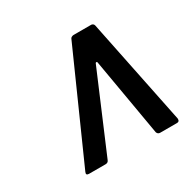

<svg xmlns="http://www.w3.org/2000/svg" viewBox="-100 -799 593 594"><g transform="rotate(-30 196.5 -502.0)"><path d="M51 -315 219 -692Q220 -696 224 -698Q228 -700 231 -700H294Q297 -700 300 -698Q303 -696 304 -692L381 -315V-313Q381 -304 372 -304H312Q304 -304 301 -312L253 -590Q252 -592 250 -592Q248 -592 247 -590L129 -312Q126 -304 117 -304H58Q46 -304 51 -315Z"/></g></svg>

Font: Barlow Condensed Medium
Style: Italic
Weight: 500
Width: 3
Italic angle: -7°
Designer: Jeremy Tribby
Foundry: Tribby Type
Version: Version 1.408